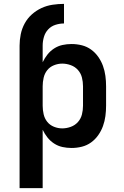

<svg xmlns="http://www.w3.org/2000/svg" viewBox="-20 -755 640 990"><path d="M81 215V-520Q81 -549 87 -578.5Q93 -608 107.5 -634.5Q122 -661 144.5 -681Q167 -701 194 -713.5Q221 -726 251 -730.5Q281 -735 310 -735V-634Q288 -634 266 -627Q244 -620 228.5 -603.5Q213 -587 206.5 -564.5Q200 -542 200 -520V-434Q210 -455 224.5 -473.5Q239 -492 259 -505Q279 -518 302 -523Q325 -528 349 -528Q376 -528 402 -521.5Q428 -515 449.5 -499.5Q471 -484 486.5 -462Q502 -440 511 -415Q520 -390 523.5 -363.5Q527 -337 527 -310V-210Q527 -183 523.5 -156.5Q520 -130 511 -105Q502 -80 486.5 -58Q471 -36 449.5 -20.5Q428 -5 402 1.5Q376 8 349 8Q325 8 302 3Q279 -2 259 -15Q239 -28 224.5 -46.5Q210 -65 200 -86V215ZM301 -93Q323 -93 345 -101Q367 -109 382 -126Q397 -143 402.5 -165Q408 -187 408 -210V-310Q408 -333 402.5 -355Q397 -377 382 -394Q367 -411 345 -419Q323 -427 301 -427Q279 -427 258 -418.5Q237 -410 223.5 -393Q210 -376 205 -354Q200 -332 200 -310V-210Q200 -188 205 -166Q210 -144 223.5 -127Q237 -110 258 -101.5Q279 -93 301 -93Z"/></svg>

Font: Iosevka Custom Extended
Style: Bold
Weight: 700
Width: 7
Monospace: yes
Designer: Belleve Invis
Foundry: Belleve Invis
Version: Version 11.2.4; ttfautohint (v1.8.4)